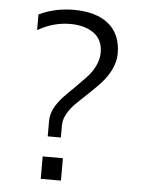

<svg xmlns="http://www.w3.org/2000/svg" viewBox="-52 -764 634 808"><g transform="rotate(5 265.0 -360.5)"><path d="M235.8 0V-94.7H150.4V0ZM219.7 -180.7V-233.9C219.7 -266.6 242.7 -302.7 273.4 -331.5L323.2 -378.9C359.9 -414.1 391.6 -443.8 411.6 -487.3C421.9 -509.3 427.2 -531.2 427.2 -554.2C427.2 -663.6 352.1 -720.7 227.1 -720.7C174.8 -720.7 126 -710 80.6 -688.5V-622.1C124 -647.5 169.9 -660.2 217.8 -660.2C258.8 -660.2 292 -650.9 317.4 -632.8C342.8 -614.7 355.5 -587.4 355.5 -550.3C355.5 -512.7 334.5 -472.7 305.7 -442.9C291.5 -428.2 276.4 -412.6 259.8 -396C226.6 -363.3 197.3 -337.4 178.2 -300.8C168.9 -282.7 164.1 -264.2 164.1 -246.1V-180.7Z"/></g></svg>

Font: Ride Light
Style: Regular
Weight: 300
Version: Version 3.000